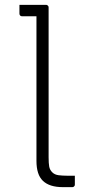

<svg xmlns="http://www.w3.org/2000/svg" viewBox="-20 -770 390 790"><path d="M60 -750Q69 -750 81.5 -750Q94 -750 108 -750Q122 -750 134.5 -750Q147 -750 156 -750Q165 -750 169 -750Q173 -750 175 -748.5Q177 -747 178.5 -745Q180 -743 180 -739Q180 -701 180 -639Q180 -577 180 -504Q180 -431 180 -358Q180 -285 180 -223Q180 -161 180 -123Q180 -98 182.5 -84.5Q185 -71 195 -61Q205 -51 221.5 -49Q238 -47 256 -47Q262 -47 267.5 -47Q273 -47 276 -47H288Q288 -38 288 -29Q288 -20 288 -11Q288 -7 286.5 -5Q285 -3 283 -1.5Q281 0 277 0Q274 0 268.5 0Q263 0 256 0Q249 0 239 0Q211 0 190.5 -6.5Q170 -13 156.5 -26Q143 -39 136.5 -59.5Q130 -80 130 -108Q130 -149 130 -210.5Q130 -272 130 -342.5Q130 -413 130 -482.5Q130 -552 130 -610Q130 -668 130 -703H119Q115 -703 105 -703Q95 -703 85.5 -703Q76 -703 71 -703Q66 -703 63 -706Q60 -709 60 -714Q60 -723 60 -732Q60 -741 60 -750Z"/></svg>

Font: Recursive Sans Linear Light
Style: Regular
Weight: 300
Version: Version 1.085